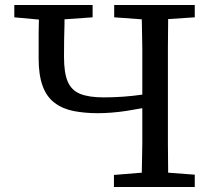

<svg xmlns="http://www.w3.org/2000/svg" viewBox="-20 -745 850 765"><path d="M393 -357Q471 -357 547 -368V-553L545 -668L435 -676V-725H756V-676L650 -669Q650 -611 649 -553V-173Q650 -116 650 -57L756 -49V0H434V-48L545 -57L547 -173V-314Q515 -308 483 -303Q422 -294 370 -294Q318 -294 274 -302.5Q230 -311 198 -335Q134 -382 134 -510V-613Q134 -640 135 -667L37 -676V-686V-725H349V-686V-676L237 -668V-650Q235 -584 235 -519Q235 -454 250 -419.5Q265 -385 299.5 -371Q334 -357 393 -357Z"/></svg>

Font: Early Summer Mincho Screen
Style: Regular
Weight: 400
Designer: GuiWonder
Version: Version 1.002